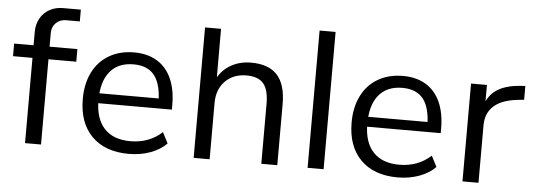

<svg xmlns="http://www.w3.org/2000/svg" viewBox="-50 -901 2944 1054"><g transform="rotate(5 1422.5 -374.0)"><path d="M115 -469.7H7.8V-539.1H136.6L115 -508.4V-614Q115 -654.8 133.2 -687.5Q151.5 -720.1 184.1 -738.3Q216.8 -756.6 257.9 -756.6H356.4V-691.7H281.2Q247 -691.7 225.1 -670Q203.1 -648.3 203.1 -614.7V-511.1L185.5 -539.1H356.4V-469.7H203.1V0H115Z M409.7 -269.5Q409.7 -354.2 441.5 -417.3Q473.4 -480.3 532.2 -514.3Q591.1 -548.3 669.7 -548.3Q742.3 -548.3 794.9 -516.7Q847.4 -485.1 874.8 -424.5Q902.1 -363.9 902.1 -279.3V-253.4H477.4V-308.1H844L825.7 -281.1Q825.3 -384.3 787.7 -433.5Q750.1 -482.7 671.3 -482.7Q586.5 -482.7 541.3 -427.7Q496.1 -372.7 496.1 -268.9Q496.1 -168 546 -114.4Q595.8 -60.8 690.2 -60.8Q741.3 -60.8 785.4 -77.3Q829.5 -93.9 864 -126.1L894.9 -66.3Q860.7 -30.8 805.8 -10.7Q751 9.3 686.8 9.3Q556.3 9.3 483 -64.3Q409.7 -137.9 409.7 -269.5Z M1044.2 -718.8H1132.3L1132.7 -424H1119.4Q1142.3 -482.3 1193.7 -515.3Q1245.1 -548.3 1313.8 -548.3Q1410.8 -548.3 1457.9 -496.2Q1505.1 -444 1505.1 -336.7V0H1417V-331.3Q1417 -407.3 1388 -441.7Q1359 -476.1 1294.7 -476.1Q1221.6 -476.1 1176.9 -430.5Q1132.3 -385 1132.3 -310.3V0H1044.2Z M1672.1 -756.6H1760.3V0H1672.1Z M1891.1 -269.5Q1891.1 -354.2 1923 -417.3Q1954.8 -480.3 2013.7 -514.3Q2072.5 -548.3 2151.1 -548.3Q2223.8 -548.3 2276.3 -516.7Q2328.9 -485.1 2356.2 -424.5Q2383.5 -363.9 2383.5 -279.3V-253.4H1958.9V-308.1H2325.4L2307.1 -281.1Q2306.8 -384.3 2269.2 -433.5Q2231.6 -482.7 2152.7 -482.7Q2068 -482.7 2022.8 -427.7Q1977.5 -372.7 1977.5 -268.9Q1977.5 -168 2027.4 -114.4Q2077.3 -60.8 2171.6 -60.8Q2222.8 -60.8 2266.8 -77.3Q2310.9 -93.9 2345.5 -126.1L2376.3 -66.3Q2342.2 -30.8 2287.3 -10.7Q2232.4 9.3 2168.2 9.3Q2037.7 9.3 1964.4 -64.3Q1891.1 -137.9 1891.1 -269.5Z M2525.6 -539.1H2613.2V-415.2H2600.3Q2618.4 -478.8 2665.1 -510.9Q2711.8 -543 2789.6 -549.4L2823.7 -552.1V-475.8L2791.7 -472.5Q2702.5 -463.4 2658.1 -423.8Q2613.8 -384.3 2613.8 -316.5V0H2525.6Z"/></g></svg>

Font: Min Sans VF VF
Style: Regular
Weight: 400
Designer: Jinseong-Kim, NotoSansCJK, Nunito
Foundry: Jinseong-Kim
Version: Version 1.420;Glyphs 3.1.2 (3151)